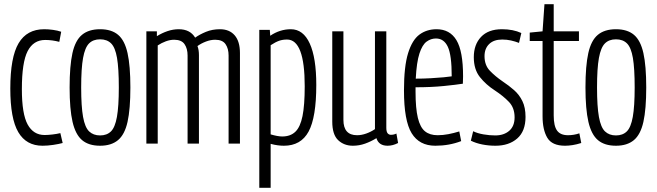

<svg xmlns="http://www.w3.org/2000/svg" viewBox="-20 -683 3123 913"><path d="M29 -262Q29 -411 68.5 -477.5Q108 -544 190 -544Q210 -544 232 -541Q254 -538 271 -532L262 -484Q228 -493 195 -493Q139 -493 111.5 -440Q84 -387 84 -259Q84 -141 111.5 -91Q139 -41 192 -41Q208 -41 229.5 -43.5Q251 -46 267 -50L278 -3Q260 2 233 6Q206 10 182 10Q105 10 67 -54.5Q29 -119 29 -262Z M311 -267Q311 -370 324.5 -430.5Q338 -491 370 -517.5Q402 -544 456 -544Q510 -544 541.5 -517.5Q573 -491 586.5 -430.5Q600 -370 600 -267Q600 -164 586.5 -103.5Q573 -43 541 -16.5Q509 10 456 10Q402 10 370.5 -16.5Q339 -43 325 -103.5Q311 -164 311 -267ZM366 -267Q366 -177 375 -127Q384 -77 404 -58Q424 -39 456 -39Q488 -39 507.5 -58Q527 -77 536 -127Q545 -177 545 -267Q545 -358 536.5 -407.5Q528 -457 508.5 -476.5Q489 -496 456 -496Q423 -496 403.5 -476.5Q384 -457 375 -407.5Q366 -358 366 -267Z M676 0V-534H726V-511Q750 -526 776.5 -535Q803 -544 830 -544Q884 -544 908 -504Q929 -519 959 -531.5Q989 -544 1026 -544Q1071 -544 1096 -515Q1121 -486 1121 -431V0H1067V-419Q1067 -452 1052.5 -473Q1038 -494 1003 -494Q982 -494 959.5 -485.5Q937 -477 919 -464Q926 -446 926 -421V0H872V-419Q872 -452 857.5 -473Q843 -494 808 -494Q789 -494 768.5 -486.5Q748 -479 730 -467V0Z M1213 210V-541H1263L1265 -513Q1311 -544 1363 -544Q1422 -544 1453 -476Q1484 -408 1484 -279Q1484 -125 1447.5 -57.5Q1411 10 1330 10Q1317 10 1301 8Q1285 6 1267 1V210ZM1322 -34Q1361 -34 1384.5 -56.5Q1408 -79 1418.5 -131Q1429 -183 1429 -273Q1429 -495 1345 -495Q1324 -495 1307 -489Q1290 -483 1267 -468V-44Q1301 -34 1322 -34Z M1658 10Q1616 10 1588 -16.5Q1560 -43 1560 -105V-534H1613V-113Q1613 -40 1678 -40Q1699 -40 1721.5 -48Q1744 -56 1763 -69V-534H1817V-76Q1817 -57 1823 -49.5Q1829 -42 1839 -42Q1853 -42 1865 -48L1873 -3Q1848 10 1823 10Q1781 10 1770 -26Q1744 -10 1716 0Q1688 10 1658 10Z M2050 10Q1974 10 1937.5 -49.5Q1901 -109 1901 -253Q1901 -367 1920.5 -430Q1940 -493 1974.5 -518.5Q2009 -544 2056 -544Q2119 -544 2150.5 -492Q2182 -440 2182 -320Q2182 -314 2181.5 -302Q2181 -290 2181 -285Q2150 -280 2090.5 -274Q2031 -268 1956 -268Q1956 -259 1956 -247Q1956 -168 1967 -122.5Q1978 -77 2001 -58.5Q2024 -40 2061 -40Q2086 -40 2112 -45Q2138 -50 2164 -58L2173 -12Q2116 10 2050 10ZM1957 -309Q1993 -309 2028 -311Q2063 -313 2090 -315.5Q2117 -318 2128 -320Q2128 -421 2109.5 -460.5Q2091 -500 2053 -500Q2029 -500 2008.5 -485Q1988 -470 1974.5 -428.5Q1961 -387 1957 -309Z M2219 -14 2230 -59Q2250 -49 2279 -44Q2308 -39 2335 -39Q2376 -39 2401.5 -61Q2427 -83 2427 -125Q2427 -170 2400.5 -198Q2374 -226 2333 -253Q2291 -280 2262 -316.5Q2233 -353 2233 -411Q2233 -471 2267.5 -507.5Q2302 -544 2367 -544Q2420 -544 2459 -526L2448 -479Q2430 -486 2410 -490.5Q2390 -495 2368 -495Q2328 -495 2306 -473.5Q2284 -452 2284 -416Q2284 -373 2309.5 -346.5Q2335 -320 2370 -296Q2400 -276 2424.5 -254.5Q2449 -233 2464 -202.5Q2479 -172 2479 -127Q2479 -59 2439.5 -24.5Q2400 10 2336 10Q2304 10 2273.5 4Q2243 -2 2219 -14Z M2667 10Q2605 10 2582.5 -28Q2560 -66 2560 -130V-488H2499V-528L2560 -534L2569 -663H2613V-534H2733V-488H2613V-134Q2613 -84 2629 -62Q2645 -40 2681 -40Q2709 -40 2735 -49L2744 -3Q2722 4 2702.5 7Q2683 10 2667 10Z M2764 -267Q2764 -370 2777.5 -430.5Q2791 -491 2823 -517.5Q2855 -544 2909 -544Q2963 -544 2994.5 -517.5Q3026 -491 3039.5 -430.5Q3053 -370 3053 -267Q3053 -164 3039.5 -103.5Q3026 -43 2994 -16.5Q2962 10 2909 10Q2855 10 2823.5 -16.5Q2792 -43 2778 -103.5Q2764 -164 2764 -267ZM2819 -267Q2819 -177 2828 -127Q2837 -77 2857 -58Q2877 -39 2909 -39Q2941 -39 2960.5 -58Q2980 -77 2989 -127Q2998 -177 2998 -267Q2998 -358 2989.5 -407.5Q2981 -457 2961.5 -476.5Q2942 -496 2909 -496Q2876 -496 2856.5 -476.5Q2837 -457 2828 -407.5Q2819 -358 2819 -267Z"/></svg>

Font: Georama Condensed Light
Style: Regular
Weight: 300
Width: 3
Designer: Jean-Baptiste Levee
Foundry: Production Type
Version: Version 1.000